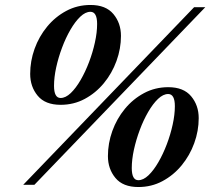

<svg xmlns="http://www.w3.org/2000/svg" viewBox="-20 -744 860 773"><path d="M73.5 0 761.5 -715H806.5L118.5 0ZM344.5 -724Q406 -724 436.5 -687.5Q467 -651 467 -599.5Q467 -548 449 -498.5Q431 -449 398.2 -409.2Q365.5 -369.5 321.2 -345.8Q277 -322 224 -322Q162 -322 131.8 -358.5Q101.5 -395 101.5 -446.5Q101.5 -498 119.2 -547.5Q137 -597 169.8 -636.8Q202.5 -676.5 247 -700.2Q291.5 -724 344.5 -724ZM224 -349.5Q244 -349.5 264.8 -369.2Q285.5 -389 304.5 -421.8Q323.5 -454.5 338.5 -494Q353.5 -533.5 362.2 -573.5Q371 -613.5 371 -647.5Q371 -696.5 344 -696.5Q324 -696.5 303.2 -676.8Q282.5 -657 263.5 -624.2Q244.5 -591.5 229.8 -552Q215 -512.5 206.2 -472.5Q197.5 -432.5 197.5 -398.5Q197.5 -349.5 224 -349.5ZM657.5 -393Q719 -393 749.5 -356.5Q780 -320 780 -268.5Q780 -217 762 -167.5Q744 -118 711.2 -78.2Q678.5 -38.5 634.2 -14.8Q590 9 537 9Q475 9 444.8 -27.5Q414.5 -64 414.5 -115.5Q414.5 -167 432.2 -216.5Q450 -266 482.8 -305.8Q515.5 -345.5 560 -369.2Q604.5 -393 657.5 -393ZM537 -18.5Q557 -18.5 577.8 -38.2Q598.5 -58 617.5 -90.8Q636.5 -123.5 651.5 -163Q666.5 -202.5 675.2 -242.5Q684 -282.5 684 -316.5Q684 -365.5 657 -365.5Q637 -365.5 616.2 -345.8Q595.5 -326 576.5 -293.2Q557.5 -260.5 542.8 -221Q528 -181.5 519.2 -141.5Q510.5 -101.5 510.5 -67.5Q510.5 -18.5 537 -18.5Z"/></svg>

Font: Newsreader 72pt
Style: Bold Italic
Weight: 700
Italic angle: -17°
Designer: Hugues Gentile
Foundry: Production Type
Version: Version 1.003; ttfautohint (v1.8.3)